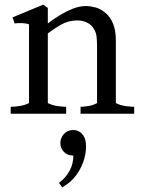

<svg xmlns="http://www.w3.org/2000/svg" viewBox="-20 -490 620 827"><path d="M26 0V-30Q39 -30 62 -33Q85 -36 105 -46V-385Q92 -390 74.5 -390.5Q57 -391 43 -389L34 -415L166 -470L186 -456V-389Q208 -406 235.5 -423Q263 -440 292.5 -452Q322 -464 350 -464Q368 -464 391.5 -458Q415 -452 438 -431Q456 -415 467.5 -387Q479 -359 479 -314V-46Q499 -36 522 -33Q545 -30 558 -30V0H327V-30Q338 -30 359 -33Q380 -36 398 -46V-289Q398 -314 396 -332Q394 -350 384 -366Q373 -384 354.5 -393Q336 -402 313 -402Q274 -402 241.5 -383Q209 -364 186 -346V-46Q206 -36 229 -33Q252 -30 265 -30V0ZM248 317 234 298Q263 276 279.5 246Q296 216 296 180H295Q271 180 255.5 164.5Q240 149 240 126Q240 104 255.5 87Q271 70 295 70Q318 70 333 86Q348 102 350 128Q353 156 343.5 192Q334 228 310.5 261.5Q287 295 248 317Z"/></svg>

Font: Joan
Style: Regular
Weight: 400
Designer: Paolo Biagini
Version: Version 1.001; ttfautohint (v1.8.4.7-5d5b);gftools[0.9.30]